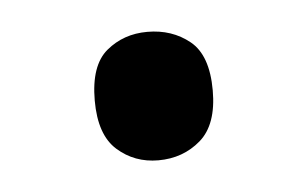

<svg xmlns="http://www.w3.org/2000/svg" viewBox="-27 -453 322 201"><g transform="rotate(-5 134.0 -352.5)"><path d="M72 -353Q72 -390 90 -405Q108 -420 133 -420Q159 -420 177.5 -405Q196 -390 196 -353Q196 -317 177.5 -301Q159 -285 133 -285Q108 -285 90 -301Q72 -317 72 -353Z"/></g></svg>

Font: Noto Sans Sinhala
Style: Regular
Weight: 400
Designer: Jelle Bosma - Monotype Design Team
Foundry: Monotype Imaging Inc.
Version: Version 2.006